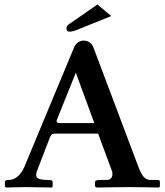

<svg xmlns="http://www.w3.org/2000/svg" viewBox="-20 -840 739 861"><path d="M148 -79 205 -227C211 -240 216 -241 236 -241H420L482 -73C484 -70 484 -64 484 -59C484 -44 476 -33 459 -33H432C414 -33 406 -31 406 -23V-4L414 1C414 1 522 -1 558 -1C596 -1 692 1 692 1L697 -3V-23C697 -31 697 -33 682 -33H654C629 -33 615 -54 601 -91L399 -627C391 -648 375 -658 354 -658C343 -658 322 -651 312 -627L89 -91C72 -50 42 -33 22 -33C10 -33 2 -33 2 -23V-2L10 1C10 1 70 -1 95 -1C119 -1 211 1 211 1L216 -3V-23C216 -31 211 -33 195 -33C136 -33 137 -50 148 -79ZM253 -288C235 -288 234 -291 234 -300L320 -514L403 -288ZM417 -820 293 -734C280 -725 278 -720 278 -713C278 -703 283 -698 292 -698C301 -698 314 -701 335 -710L479 -768Z"/></svg>

Font: Libertinus Serif Semibold
Style: Regular
Weight: 600
Designer: Philipp H. Poll, Khaled Hosny
Foundry: Caleb Maclennan
Version: Version 7.050;RELEASE